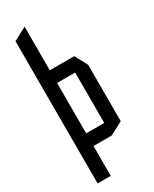

<svg xmlns="http://www.w3.org/2000/svg" viewBox="-251 -858 892 1115"><g transform="rotate(-30 194.5 -300.0)"><path d="M46 -85V-754L133 -800H134V-85ZM46 200V-84H47L134 0V200ZM134 0 46 -84V-85H255V0ZM255 0V-423H343V-46L256 0ZM133 -423V-508H298L343 -424V-423Z"/></g></svg>

Font: Foldit
Style: Regular
Weight: 400
Version: Version 1.003